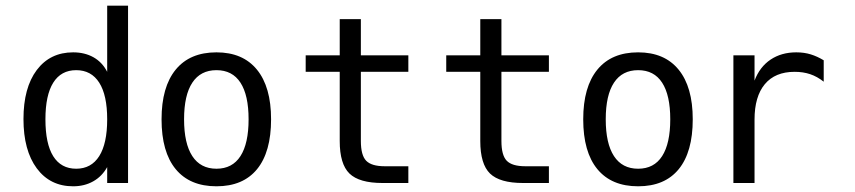

<svg xmlns="http://www.w3.org/2000/svg" viewBox="-20 -651 3040 683"><path d="M361.3 -395.5V-630.9H435.5V0H361.3V-56.6Q342.8 -23.4 311.5 -5.9Q280.3 11.7 240.2 11.7Q158.2 11.7 110.8 -52.2Q63.5 -116.2 63.5 -227.5Q63.5 -338.9 110.8 -401.9Q158.2 -464.8 240.2 -464.8Q281.2 -464.8 312.5 -447.3Q343.8 -429.7 361.3 -395.5ZM141.6 -226.6Q141.6 -139.6 169.4 -95.2Q197.3 -50.8 251 -50.8Q304.7 -50.8 333 -95.7Q361.3 -140.6 361.3 -226.6Q361.3 -312.5 333 -356.9Q304.7 -401.4 251 -401.4Q197.3 -401.4 169.4 -356.9Q141.6 -312.5 141.6 -226.6Z M750 -401.4Q693.4 -401.4 664.1 -356.9Q634.8 -312.5 634.8 -226.6Q634.8 -140.6 664.1 -95.7Q693.4 -50.8 750 -50.8Q806.6 -50.8 835.4 -95.7Q864.3 -140.6 864.3 -226.6Q864.3 -312.5 835.4 -356.9Q806.6 -401.4 750 -401.4ZM750 -464.8Q843.8 -464.8 894 -403.3Q944.3 -341.8 944.3 -226.6Q944.3 -110.4 894.5 -49.3Q844.7 11.7 750 11.7Q655.3 11.7 605 -49.3Q554.7 -110.4 554.7 -226.6Q554.7 -341.8 605 -403.3Q655.3 -464.8 750 -464.8Z M1263.7 -583V-454.1H1432.6V-395.5H1263.7V-149.4Q1263.7 -98.6 1282.7 -79.1Q1301.8 -59.6 1348.6 -59.6H1432.6V0H1340.8Q1257.8 0 1223.1 -33.7Q1188.5 -67.4 1188.5 -149.4V-395.5H1067.4V-454.1H1188.5V-583Z M1763.7 -583V-454.1H1932.6V-395.5H1763.7V-149.4Q1763.7 -98.6 1782.7 -79.1Q1801.8 -59.6 1848.6 -59.6H1932.6V0H1840.8Q1757.8 0 1723.1 -33.7Q1688.5 -67.4 1688.5 -149.4V-395.5H1567.4V-454.1H1688.5V-583Z M2250 -401.4Q2193.4 -401.4 2164.1 -356.9Q2134.8 -312.5 2134.8 -226.6Q2134.8 -140.6 2164.1 -95.7Q2193.4 -50.8 2250 -50.8Q2306.6 -50.8 2335.4 -95.7Q2364.3 -140.6 2364.3 -226.6Q2364.3 -312.5 2335.4 -356.9Q2306.6 -401.4 2250 -401.4ZM2250 -464.8Q2343.8 -464.8 2394 -403.3Q2444.3 -341.8 2444.3 -226.6Q2444.3 -110.4 2394.5 -49.3Q2344.7 11.7 2250 11.7Q2155.3 11.7 2105 -49.3Q2054.7 -110.4 2054.7 -226.6Q2054.7 -341.8 2105 -403.3Q2155.3 -464.8 2250 -464.8Z M2910.2 -360.4Q2886.7 -378.9 2861.8 -387.2Q2836.9 -395.5 2806.6 -395.5Q2737.3 -395.5 2700.7 -351.6Q2664.1 -307.6 2664.1 -225.6V0H2588.9V-454.1H2664.1V-364.3Q2682.6 -413.1 2721.2 -439Q2759.8 -464.8 2812.5 -464.8Q2840.8 -464.8 2864.3 -457.5Q2887.7 -450.2 2910.2 -436.5Z"/></svg>

Font: BabelStone Flags
Style: Regular
Weight: 400
Designer: Andrew West
Foundry: BabelStone
Version: Version 4.12